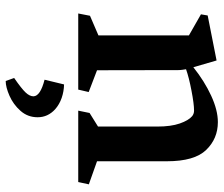

<svg xmlns="http://www.w3.org/2000/svg" viewBox="-74 -442 763 654"><g transform="rotate(90 307.0 -114.5)"><path d="M28.3 -418 32.2 -440.9 185.5 -471.2 208.5 -392.1Q256.3 -430.2 305.7 -452.9Q355 -475.6 395.5 -475.6Q451.7 -475.6 490.2 -435.8Q528.8 -396 528.8 -302.2V-64L607.4 -36.1L599.6 0H356.4L364.3 -38.6L410.6 -67.4V-269Q410.6 -315.9 400.1 -345.9Q389.6 -376 375 -388.2Q366.7 -394.5 356.4 -394.5Q333.5 -394.5 288.1 -385.7Q242.7 -377 215.3 -367.2Q215.8 -364.7 217 -356.2Q218.3 -347.7 218.3 -340.8L218.8 -64L293 -35.6L284.7 0H25.4L33.2 -40L100.1 -68.8V-377ZM351.6 78.6Q378.9 103.5 378.9 138.2Q378.9 171.9 357.2 196.5Q335.4 221.2 305.9 234.1Q276.4 247.1 255.4 247.1L245.1 218.3Q281.2 193.4 294.4 179.4Q307.6 165.5 307.6 152.3Q306.6 128.9 251 114.7L267.1 48.3Q291 48.8 313 56.4Q335 64 351.6 78.6Z"/></g></svg>

Font: Vesper Libre Medium
Style: Regular
Weight: 500
Designer: Robert Keller & Kimya Gandhi
Foundry: Mota Italic
Version: Version 1.058